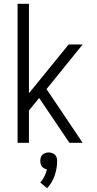

<svg xmlns="http://www.w3.org/2000/svg" viewBox="-20 -755 515 1015"><path d="M73 0V-735H133V-262L343 -520H417L226 -284L417 0H347L187 -237L133 -171V0ZM229 240 193 210Q206 195 215 177Q224 159 228 140Q221 139 213.5 135Q206 131 201.5 125Q197 119 195 111.5Q193 104 193 96Q193 87 195.5 78Q198 69 204.5 63Q211 57 220 54Q229 51 238 51Q246 51 255 54Q264 57 270.5 63Q277 69 279.5 78Q282 87 282 96Q282 135 269 173Q256 211 229 240Z"/></svg>

Font: Iosevka QP Light
Style: Regular
Weight: 300
Designer: Belleve Invis
Foundry: Belleve Invis
Version: Version 20.0.0; ttfautohint (v1.8.4)